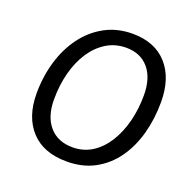

<svg xmlns="http://www.w3.org/2000/svg" viewBox="-130 -852 980 989"><g transform="rotate(20 360.5 -357.5)"><path d="M337 10Q209 10 140.5 -64.5Q72 -139 72 -267Q72 -359 96.5 -442Q121 -525 168 -588.5Q215 -652 282 -688.5Q349 -725 433 -725Q555 -725 622.5 -650Q690 -575 690 -444Q690 -351 667.5 -269Q645 -187 600.5 -124.5Q556 -62 490 -26Q424 10 337 10ZM340 -69Q400 -69 447 -99Q494 -129 527 -181.5Q560 -234 577.5 -302Q595 -370 595 -446Q595 -541 550 -593.5Q505 -646 427 -646Q367 -646 319 -616.5Q271 -587 237 -535.5Q203 -484 185 -415.5Q167 -347 167 -269Q167 -175 213 -122Q259 -69 340 -69Z"/></g></svg>

Font: Noto Sans IKEA
Style: Italic
Weight: 400
Italic angle: -12°
Designer: Monotype Design Team
Foundry: Monotype Imaging Inc.
Version: Version 2.001